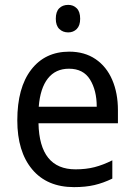

<svg xmlns="http://www.w3.org/2000/svg" viewBox="-20 -758 550 788"><path d="M264 -546Q327 -546 372 -515.5Q417 -485 440.5 -430.5Q464 -376 464 -306V-252H138Q142 -63 290 -63Q333 -63 368 -72Q403 -81 441 -100V-25Q404 -7 367.5 1.5Q331 10 284 10Q173 10 112 -63Q51 -136 51 -264Q51 -398 108 -472Q165 -546 264 -546ZM263 -476Q208 -476 176.5 -436Q145 -396 139 -320H377Q377 -387 349.5 -431.5Q322 -476 263 -476ZM260 -738Q281 -738 295 -724Q309 -710 309 -681Q309 -653 295 -639Q281 -625 260 -625Q238 -625 223.5 -639Q209 -653 209 -681Q209 -710 223 -724Q237 -738 260 -738Z"/></svg>

Font: Noto Sans Gurmukhi UI SemiCondensed
Style: Regular
Weight: 400
Width: 4
Designer: Jelle Bosma - Monotype Design Team
Foundry: Monotype Imaging Inc.
Version: Version 2.004; ttfautohint (v1.8.4.7-5d5b)